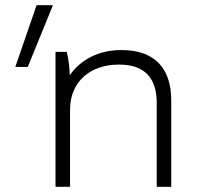

<svg xmlns="http://www.w3.org/2000/svg" viewBox="-20 -720 762 740"><path d="M39 -462H87L184 -700H121ZM194 0H250V-298C250 -403 326 -471 437 -471H441C538 -471 584 -418 584 -324V0H640V-333C640 -458 575 -527 449 -527H446C361 -527 290 -490 249 -430C248 -465 243 -499 237 -520H194Z"/></svg>

Font: Fixel Display Light
Style: Regular
Weight: 300
Designer: AlfaBravo + MacPaw
Foundry: Kyrylo Tkachov, Marchela Mozhyna, Serhii Makarenko, Maria Weinstein, Zakhar Kryvoshyya
Version: Version 1.211